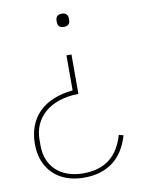

<svg xmlns="http://www.w3.org/2000/svg" viewBox="-82 -568 620 830"><g transform="rotate(-10 228.0 -153.5)"><path d="M220 204C327 204 392 148 419 53L399 48C374 135 319 185 220 185C118 185 58 124 58 36V10C58 -87 131 -155 258 -157V-330H236V-176C107 -164 35 -91 35 25C35 132 105 204 220 204ZM247 -453C265 -453 274 -462 274 -478V-486C274 -502 264 -511 247 -511C230 -511 220 -502 220 -486V-478C220 -462 229 -453 247 -453Z"/></g></svg>

Font: IBM Plex Devanagari Thin
Style: Regular
Weight: 100
Designer: Mike Abbink, Paul van der Laan, Pieter van Rosmalen, Erin McLaughlin
Foundry: Bold Monday
Version: Version 1.0